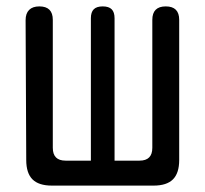

<svg xmlns="http://www.w3.org/2000/svg" viewBox="-20 -580 640 600"><path d="M142 0Q101 0 81.5 -19.5Q62 -39 62 -80L60 -517Q60 -538 71 -549Q82 -560 103 -560Q124 -560 134.5 -549.5Q145 -539 145 -518V-118Q145 -98 155 -88Q165 -78 185 -78H264V-523Q264 -542 273 -551Q282 -560 301 -560Q320 -560 329 -551Q338 -542 338 -523V-78H416Q436 -78 446 -88Q456 -98 456 -118V-518Q456 -539 466.5 -549.5Q477 -560 498 -560Q519 -560 529.5 -549.5Q540 -539 540 -518V-80Q540 -39 520.5 -19.5Q501 0 460 0Z"/></svg>

Font: Maple Mono
Style: Regular
Weight: 400
Monospace: yes
Designer: subframe7536
Version: Version 7.300